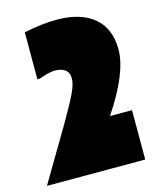

<svg xmlns="http://www.w3.org/2000/svg" viewBox="-151 -715 633 785"><g transform="rotate(-15 166.0 -323.0)"><path d="M273 -209H366V0H-50L78 -216Q126 -298 144 -336Q162 -374 162 -397Q162 -424 145.5 -435.5Q129 -447 104 -447Q78 -447 35 -431H25V-630Q102 -646 164 -646Q264 -646 320.5 -599.5Q377 -553 377 -463Q377 -365 273 -209Z"/></g></svg>

Font: FFF_tuoi-tre Text
Style: Regular
Weight: 700
Designer: bBox Type GmbH
Foundry: bBox Type GmbH
Version: Version 1.001